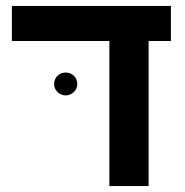

<svg xmlns="http://www.w3.org/2000/svg" viewBox="-20 -626 622 646"><path d="M480 -488H555V-606H20V-488H348V0H480ZM162 -343C162 -322 180 -305 201 -305C222 -305 240 -322 240 -343C240 -366 222 -382 201 -382C180 -382 162 -366 162 -343Z"/></svg>

Font: Noto Sans Hebrew Droid
Style: Bold
Weight: 700
Designer: Monotype Design Team
Foundry: Monotype Imaging Inc.
Version: Version 1.100